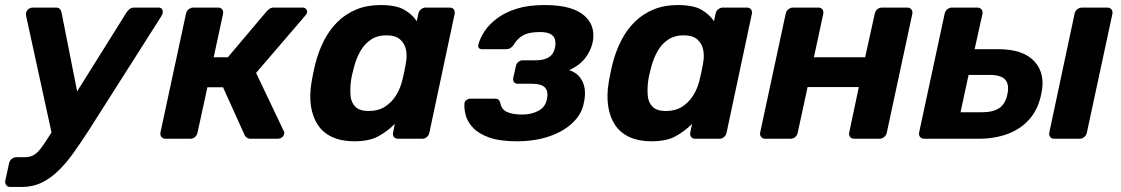

<svg xmlns="http://www.w3.org/2000/svg" viewBox="-39 -550 4444 761"><path d="M1 191Q-9 191 -14.5 183.5Q-20 176 -18 166L-3 97Q-1 87 7.5 80Q16 73 27 73H59Q79 73 93 65.5Q107 58 120.5 41Q134 24 153 -6L462 -500Q468 -509 475 -514.5Q482 -520 495 -520H589Q598 -520 602.5 -514.5Q607 -509 606 -501Q606 -494 600 -485L310 -29Q280 17 251.5 57Q223 97 192 127Q161 157 126 174Q91 191 48 191ZM168 -12 65 -485Q62 -499 67 -506Q70 -512 76.5 -516Q83 -520 91 -520H182Q194 -520 199 -513.5Q204 -507 205 -500L279 -126Z M617 0Q607 0 601 -7Q595 -14 597 -25L698 -495Q700 -506 708.5 -513Q717 -520 727 -520H825Q836 -520 841.5 -513Q847 -506 845 -495L808 -323H864L1017 -504Q1022 -510 1029 -515Q1036 -520 1047 -520H1160Q1169 -520 1174 -514.5Q1179 -509 1178 -501Q1177 -495 1170 -487L976 -261L1085 -32Q1087 -29 1087.5 -26Q1088 -23 1087 -19Q1086 -11 1078.5 -5.5Q1071 0 1061 0H955Q945 0 939 -4.5Q933 -9 930 -16L845 -204H783L744 -25Q742 -14 734 -7Q726 0 715 0Z M1365 10Q1315 10 1278.5 -6.5Q1242 -23 1221 -54.5Q1200 -86 1193.5 -129.5Q1187 -173 1196 -226Q1199 -245 1202.5 -260.5Q1206 -276 1210 -294Q1223 -346 1245 -389Q1267 -432 1299 -463.5Q1331 -495 1373.5 -512.5Q1416 -530 1469 -530Q1531 -530 1563 -511.5Q1595 -493 1613 -466L1619 -495Q1621 -506 1629.5 -513Q1638 -520 1648 -520H1743Q1754 -520 1759.5 -513Q1765 -506 1763 -495L1663 -25Q1661 -14 1653 -7Q1645 0 1634 0H1539Q1528 0 1522.5 -7Q1517 -14 1519 -25L1526 -59Q1496 -29 1460 -9.5Q1424 10 1365 10ZM1422 -110Q1460 -110 1486.5 -127Q1513 -144 1529.5 -170Q1546 -196 1554 -226Q1559 -245 1563 -264Q1567 -283 1570 -301Q1575 -329 1570 -353.5Q1565 -378 1546.5 -394Q1528 -410 1492 -410Q1457 -410 1432 -393.5Q1407 -377 1391 -350Q1375 -323 1366 -291Q1362 -276 1358 -260Q1354 -244 1352 -229Q1348 -197 1350.5 -170Q1353 -143 1370 -126.5Q1387 -110 1422 -110Z M2009 10Q1942 10 1900 -5Q1858 -20 1836 -43.5Q1814 -67 1807 -93Q1800 -119 1802 -140Q1802 -148 1809.5 -153.5Q1817 -159 1824 -159H1922Q1933 -159 1937.5 -154.5Q1942 -150 1944 -142Q1948 -117 1970 -106.5Q1992 -96 2030 -96Q2068 -96 2095.5 -111Q2123 -126 2129 -158Q2135 -187 2121.5 -202.5Q2108 -218 2068 -218H2013Q2003 -218 1998.5 -224.5Q1994 -231 1995 -240L2006 -289Q2008 -298 2015.5 -304.5Q2023 -311 2032 -311H2084Q2118 -311 2137 -323.5Q2156 -336 2161 -362Q2164 -378 2161 -392Q2158 -406 2144 -414.5Q2130 -423 2100 -423Q2058 -423 2034.5 -410Q2011 -397 1996 -371Q1990 -363 1983.5 -359Q1977 -355 1966 -355H1871Q1863 -355 1859 -360Q1855 -365 1857 -373Q1864 -400 1882.5 -427.5Q1901 -455 1933 -478.5Q1965 -502 2010.5 -516Q2056 -530 2118 -530Q2180 -530 2219.5 -518Q2259 -506 2281 -484.5Q2303 -463 2309.5 -437Q2316 -411 2310 -382Q2302 -347 2279.5 -318.5Q2257 -290 2217 -272Q2245 -263 2260 -243Q2275 -223 2278.5 -197.5Q2282 -172 2275 -142Q2267 -98 2231 -63.5Q2195 -29 2138 -9.5Q2081 10 2009 10Z M2543 10Q2493 10 2456.5 -6.5Q2420 -23 2399 -54.5Q2378 -86 2371.5 -129.5Q2365 -173 2374 -226Q2377 -245 2380.5 -260.5Q2384 -276 2388 -294Q2401 -346 2423 -389Q2445 -432 2477 -463.5Q2509 -495 2551.5 -512.5Q2594 -530 2647 -530Q2709 -530 2741 -511.5Q2773 -493 2791 -466L2797 -495Q2799 -506 2807.5 -513Q2816 -520 2826 -520H2921Q2932 -520 2937.5 -513Q2943 -506 2941 -495L2841 -25Q2839 -14 2831 -7Q2823 0 2812 0H2717Q2706 0 2700.5 -7Q2695 -14 2697 -25L2704 -59Q2674 -29 2638 -9.5Q2602 10 2543 10ZM2600 -110Q2638 -110 2664.5 -127Q2691 -144 2707.5 -170Q2724 -196 2732 -226Q2737 -245 2741 -264Q2745 -283 2748 -301Q2753 -329 2748 -353.5Q2743 -378 2724.5 -394Q2706 -410 2670 -410Q2635 -410 2610 -393.5Q2585 -377 2569 -350Q2553 -323 2544 -291Q2540 -276 2536 -260Q2532 -244 2530 -229Q2526 -197 2528.5 -170Q2531 -143 2548 -126.5Q2565 -110 2600 -110Z M2994 0Q2984 0 2978 -7Q2972 -14 2974 -25L3075 -495Q3077 -506 3085.5 -513Q3094 -520 3104 -520H3204Q3215 -520 3220.5 -513Q3226 -506 3224 -495L3187 -323H3390L3428 -495Q3430 -506 3438 -513Q3446 -520 3457 -520H3557Q3567 -520 3573 -513Q3579 -506 3577 -495L3476 -25Q3474 -14 3465.5 -7Q3457 0 3447 0H3347Q3336 0 3330.5 -7Q3325 -14 3327 -25L3365 -205H3162L3123 -25Q3121 -14 3113 -7Q3105 0 3094 0Z M3624 0Q3614 0 3608 -7Q3602 -14 3604 -25L3705 -495Q3707 -506 3715.5 -513Q3724 -520 3734 -520H3835Q3845 -520 3851 -513Q3857 -506 3855 -495L3824 -355H3919Q4017 -355 4061.5 -306Q4106 -257 4088 -177Q4076 -118 4042.5 -79Q4009 -40 3957 -20Q3905 0 3837 0ZM3768 -105H3852Q3897 -105 3921.5 -121.5Q3946 -138 3954 -177Q3962 -215 3945.5 -234Q3929 -253 3884 -253H3800ZM4140 0Q4129 0 4123.5 -7Q4118 -14 4120 -25L4220 -495Q4222 -506 4230.5 -513Q4239 -520 4250 -520H4350Q4360 -520 4366 -513Q4372 -506 4370 -495L4269 -25Q4267 -14 4258.5 -7Q4250 0 4240 0Z"/></svg>

Font: Rubik Light SemiBold
Style: Italic
Weight: 600
Italic angle: -12°
Version: Version 2.104